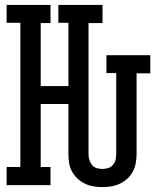

<svg xmlns="http://www.w3.org/2000/svg" viewBox="-20 -755 640 783"><path d="M398 8Q379 8 361 5Q343 2 326.5 -6Q310 -14 296.5 -26.5Q283 -39 274 -55Q265 -71 262 -89.5Q259 -108 259 -126V-331H146V-74H186V0H7V-74H63V-662H7V-735H186V-661H146V-404H259V-662H218V-735H398V-661H341V-126Q341 -114 344.5 -102.5Q348 -91 355.5 -82Q363 -73 374.5 -69.5Q386 -66 398 -66Q409 -66 420.5 -69.5Q432 -73 440 -82Q448 -91 451 -102.5Q454 -114 454 -126V-457H414V-530H593V-456H537V-126Q537 -108 533.5 -89.5Q530 -71 521.5 -55Q513 -39 499.5 -26.5Q486 -14 469 -6Q452 2 434 5Q416 8 398 8Z"/></svg>

Font: Iosevka Slab Extended
Style: Regular
Weight: 400
Width: 7
Monospace: yes
Designer: Belleve Invis
Foundry: Belleve Invis
Version: Version 11.1.1; ttfautohint (v1.8.3)